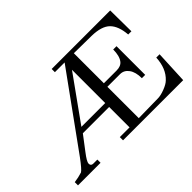

<svg xmlns="http://www.w3.org/2000/svg" viewBox="-113 -1000 1311 1311"><g transform="rotate(-45 542.5 -344.5)"><path d="M1019 -239H1051L1040 0H459V-31H553V-228H299L220 -124Q180 -72 180 -54Q180 -31 203 -31H242V0H24V-31Q64 -36 101 -48Q119 -59 168 -125L553 -658H459V-689H1024L1026 -486H995Q988 -573 947.5 -613.5Q907 -654 813 -656L642 -658V-368H764Q807 -368 826 -393Q850 -424 850 -486H882V-209H850Q850 -268 826 -301Q802 -334 764 -334H642V-31L829 -34Q857 -34 896 -49Q936 -64 955 -83Q1014 -138 1019 -239ZM323 -266H553V-587Z"/></g></svg>

Font: GFS Didot
Style: Regular
Weight: 400
Designer: Takis Katsoulidis and George D. Matthiopoulos
Foundry: Takis Katsoulidis and George D. Matthiopoulos
Version: Version 1.0